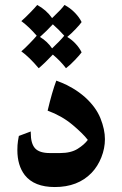

<svg xmlns="http://www.w3.org/2000/svg" viewBox="-20 -744 493 774"><path d="M349 -47Q294 10 201 10Q118 10 80 -38Q50 -77 50 -139Q50 -160 52.5 -176Q55 -192 56 -196L104 -214V-209Q104 -165 121.5 -146Q139 -127 181 -127H222Q266 -127 293 -144Q320 -161 334 -180Q314 -206 271.5 -241.5Q229 -277 172 -298Q190 -374 207 -419Q212 -417 230 -410Q248 -403 273.5 -388Q299 -373 323 -352Q367 -312 385 -267Q403 -222 403 -183Q403 -146 388.5 -109.5Q374 -73 349 -47ZM128 -600Q97 -636 66 -659Q79 -670 101 -692.5Q123 -715 130 -724Q167 -704 190 -671Q228 -707 240 -724Q263 -712 281.5 -693Q300 -674 309 -655Q303 -646 285 -627Q267 -608 251 -595Q270 -584 285.5 -567Q301 -550 309 -533Q302 -523 282 -502Q262 -481 246 -469Q225 -497 193 -524Q160 -489 136 -469Q98 -514 66 -537Q78 -547 98.5 -568Q119 -589 128 -600ZM190 -549Q222 -579 239 -600Q219 -623 193 -646Q167 -618 141 -595Q170 -578 190 -549Z"/></svg>

Font: Mirza
Style: Bold
Weight: 700
Designer: Arabic design by Kourosh Beigpour, Latin design by Eduardo Tunni, engineering by Lasse Fister
Version: Version 1.0010g